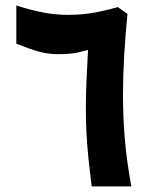

<svg xmlns="http://www.w3.org/2000/svg" viewBox="-20 -669 554 689"><path d="M188 -474.6Q152.3 -474.6 119.1 -483.9Q85.9 -493.2 38.6 -512.2V-649.4Q85 -634.3 130.4 -625Q175.8 -615.7 226.1 -615.7Q274.4 -615.7 317.1 -623.5Q359.9 -631.3 402.8 -643.6L437.5 -619.1Q429.7 -541 425.5 -469Q421.4 -397 421.4 -327.1Q421.4 -244.6 428.2 -166.7Q435.1 -88.9 451.2 0H309.1Q301.8 -57.6 297.1 -103.8Q292.5 -149.9 290.3 -191.9Q288.1 -233.9 288.1 -278.8Q288.1 -325.2 290.3 -378.7Q292.5 -432.1 295.9 -489.7Q256.8 -479 236.1 -476.8Q215.3 -474.6 188 -474.6Z"/></svg>

Font: Vazirmatn RD ExtraBold
Style: Regular
Weight: 800
Designer: Saber Rastikerdar
Foundry: Saber Rastikerdar
Version: Version 32.102